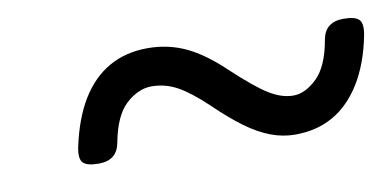

<svg xmlns="http://www.w3.org/2000/svg" viewBox="-38 -644 846 416"><g transform="rotate(-10 385.0 -436.0)"><path d="M584 -316Q557 -316 530.5 -326Q504 -336 476 -356.5Q448 -377 415 -409Q378 -444 351.5 -458.5Q325 -473 295 -473Q266 -473 239 -448.5Q212 -424 201 -365Q194 -328 154 -328Q128 -328 119.5 -337Q111 -346 116 -371Q129 -432 154 -473Q179 -514 216 -535Q253 -556 301 -556Q346 -556 384.5 -538Q423 -520 465 -480Q513 -435 541 -417.5Q569 -400 595 -400Q621 -400 647 -425Q673 -450 683 -508Q690 -545 730 -545Q756 -545 764.5 -536Q773 -527 768 -501Q756 -441 730.5 -399.5Q705 -358 668.5 -337Q632 -316 584 -316Z"/></g></svg>

Font: Playwrite HR
Style: Regular
Weight: 400
Designer: Veronika Burian, José Scaglione
Foundry: TypeTogether
Version: Version 1.002